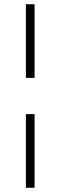

<svg xmlns="http://www.w3.org/2000/svg" viewBox="-20 -748 285 905"><path d="M102 137V-210H143V137ZM102 -381V-728H143V-381Z"/></svg>

Font: Arima ExtraLight
Style: Regular
Weight: 250
Designer: Joana Correia and Natanael Gama
Foundry: NDISCOVER
Version: Version 1.101;gftools[0.9.23]